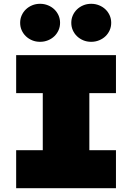

<svg xmlns="http://www.w3.org/2000/svg" viewBox="-20 -990 695 1010"><path d="M296 -870Q296 -849 288 -831Q280 -813 266 -799.5Q252 -786 232.5 -778Q213 -770 191 -770Q168 -770 149 -778Q130 -786 116 -799.5Q102 -813 94 -831Q86 -849 86 -870Q86 -891 94 -909Q102 -927 116 -940.5Q130 -954 149 -962Q168 -970 191 -970Q213 -970 232.5 -962Q252 -954 266 -940.5Q280 -927 288 -909Q296 -891 296 -870ZM355 -870Q355 -891 363 -909Q371 -927 385 -940.5Q399 -954 418 -962Q437 -970 460 -970Q482 -970 501.5 -962Q521 -954 535 -940.5Q549 -927 557 -909Q565 -891 565 -870Q565 -849 557 -831Q549 -813 535 -799.5Q521 -786 501.5 -778Q482 -770 460 -770Q437 -770 418 -778Q399 -786 385 -799.5Q371 -813 363 -831Q355 -849 355 -870ZM65 -700H590V-500H450V-200H590V0H65V-200H205V-500H65Z"/></svg>

Font: Imperial One
Style: Regular
Weight: 400
Designer: Jovanny Lemonad
Foundry: Jovanny Lemonad
Version: Version 1.000